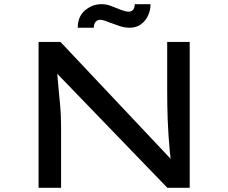

<svg xmlns="http://www.w3.org/2000/svg" viewBox="-20 -901 1095 921"><path d="M165 0V-700H270L810 -127L802 -118Q797 -147 794 -180.5Q791 -214 788.5 -250Q786 -286 784.5 -323.5Q783 -361 782.5 -398Q782 -435 782 -470V-700H890V0H783L250 -552L253 -566Q256 -539 258 -510.5Q260 -482 263 -453Q266 -424 268.5 -396Q271 -368 272 -341Q273 -314 273 -291V0ZM602 -768Q579 -768 555.5 -775.5Q532 -783 511 -791Q494 -798 482 -802Q470 -806 460 -806Q447 -806 438.5 -796Q430 -786 430 -768H353Q353 -822 388 -851.5Q423 -881 467 -881Q488 -881 508 -874Q528 -867 547 -859Q561 -853 574.5 -849Q588 -845 597 -845Q611 -845 619 -855Q627 -865 626 -881H702Q702 -852 690 -826Q678 -800 655.5 -784Q633 -768 602 -768Z"/></svg>

Font: Lexend Tera
Style: Regular
Weight: 400
Designer: Bonnie Shaver-Troup, Thomas Jockin
Foundry: Lexend
Version: Version 1.007